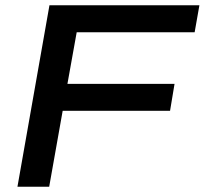

<svg xmlns="http://www.w3.org/2000/svg" viewBox="-20 -706 774 726"><path d="M46 0 167 -686H734L716 -584H270L235 -389H640L623 -287H217L166 0Z"/></svg>

Font: Archivo SemiExpanded Medium
Style: Italic
Weight: 500
Width: 6
Italic angle: -10°
Designer: Hector Gatti
Foundry: Omnibus-Type
Version: Version 2.001